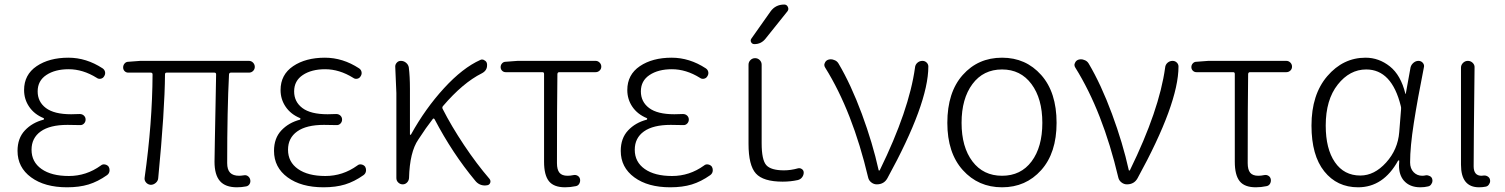

<svg xmlns="http://www.w3.org/2000/svg" viewBox="-20 -796 6498 829"><path d="M269.5 12.7Q172.9 12.7 114.3 -30.3Q55.7 -73.2 55.7 -144.5Q55.7 -199.2 87.4 -232.9Q119.1 -266.6 168 -279.3Q169.9 -280.3 169.9 -282.7Q169.9 -285.2 168 -286.1Q127.9 -302.7 106 -335Q84 -367.2 84 -407.2Q84 -473.6 138.2 -510.3Q192.4 -546.9 275.4 -546.9Q352.5 -546.9 422.9 -501Q431.6 -495.1 433.6 -485.4Q435.5 -475.6 429.7 -466.8Q424.8 -458 415 -456.1Q405.3 -454.1 397.5 -460Q337.9 -497.1 276.4 -497.1Q217.8 -497.1 180.2 -472.2Q142.6 -447.3 142.6 -401.4Q142.6 -356.4 178.2 -329.6Q213.9 -302.7 287.1 -302.7Q310.5 -302.7 324.2 -303.7Q335 -303.7 342.3 -296.9Q349.6 -290 349.6 -279.8Q349.6 -269.5 342.3 -262.2Q335 -254.9 324.2 -255.9Q295.9 -256.8 271.5 -256.8Q195.3 -256.8 155.8 -228.5Q116.2 -200.2 116.2 -149.4Q116.2 -96.7 159.2 -66.4Q202.1 -36.1 277.3 -36.1Q352.5 -36.1 415 -81.1Q422.9 -87.9 433.1 -85.9Q443.4 -84 449.2 -76.2Q453.1 -69.3 453.1 -61.5Q453.1 -47.9 442.4 -40Q402.3 -11.7 362.3 0.5Q322.3 12.7 269.5 12.7Z M1002.9 12.7Q953.1 12.7 929.7 -14.2Q906.2 -41 906.2 -97.7Q906.2 -126 907.7 -189.9Q909.2 -253.9 910.6 -339.4Q912.1 -424.8 913.1 -474.6Q913.1 -482.4 906.2 -482.4H699.2Q692.4 -482.4 692.4 -474.6Q691.4 -319.3 663.1 -26.4Q662.1 -14.6 652.3 -6.3Q642.6 2 630.9 2Q618.2 1 610.4 -8.3Q602.5 -17.6 604.5 -29.3Q637.7 -264.6 638.7 -474.6Q638.7 -482.4 630.9 -482.4H534.2Q524.4 -482.4 518.1 -488.8Q511.7 -495.1 511.7 -504.9Q511.7 -514.6 518.1 -522Q524.4 -529.3 534.2 -529.3L585.9 -533.2H1054.7Q1065.4 -533.2 1072.8 -525.4Q1080.1 -517.6 1080.1 -507.3Q1080.1 -497.1 1072.8 -489.7Q1065.4 -482.4 1054.7 -482.4H976.6Q969.7 -482.4 968.8 -474.6Q960.9 -321.3 960.9 -91.8Q960.9 -63.5 973.6 -50.3Q986.3 -37.1 1012.7 -37.1Q1019.5 -37.1 1033.2 -39.1Q1043 -41 1050.8 -35.2Q1058.6 -29.3 1060.5 -19.5Q1062.5 -9.8 1057.6 -1.5Q1052.7 6.8 1043 8.8Q1023.4 12.7 1002.9 12.7Z M1377 12.7Q1280.3 12.7 1221.7 -30.3Q1163.1 -73.2 1163.1 -144.5Q1163.1 -199.2 1194.8 -232.9Q1226.6 -266.6 1275.4 -279.3Q1277.3 -280.3 1277.3 -282.7Q1277.3 -285.2 1275.4 -286.1Q1235.4 -302.7 1213.4 -335Q1191.4 -367.2 1191.4 -407.2Q1191.4 -473.6 1245.6 -510.3Q1299.8 -546.9 1382.8 -546.9Q1460 -546.9 1530.3 -501Q1539.1 -495.1 1541 -485.4Q1543 -475.6 1537.1 -466.8Q1532.2 -458 1522.5 -456.1Q1512.7 -454.1 1504.9 -460Q1445.3 -497.1 1383.8 -497.1Q1325.2 -497.1 1287.6 -472.2Q1250 -447.3 1250 -401.4Q1250 -356.4 1285.6 -329.6Q1321.3 -302.7 1394.5 -302.7Q1418 -302.7 1431.6 -303.7Q1442.4 -303.7 1449.7 -296.9Q1457 -290 1457 -279.8Q1457 -269.5 1449.7 -262.2Q1442.4 -254.9 1431.6 -255.9Q1403.3 -256.8 1378.9 -256.8Q1302.7 -256.8 1263.2 -228.5Q1223.6 -200.2 1223.6 -149.4Q1223.6 -96.7 1266.6 -66.4Q1309.6 -36.1 1384.8 -36.1Q1460 -36.1 1522.5 -81.1Q1530.3 -87.9 1540.5 -85.9Q1550.8 -84 1556.6 -76.2Q1560.5 -69.3 1560.5 -61.5Q1560.5 -47.9 1549.8 -40Q1509.8 -11.7 1469.7 0.5Q1429.7 12.7 1377 12.7Z M2093.8 -23.4Q2097.7 -18.6 2097.7 -12.7Q2097.7 -9.8 2096.7 -6.8Q2092.8 2.9 2083 3.9Q2079.1 4.9 2074.2 4.9Q2047.9 4.9 2031.2 -16.6Q1933.6 -133.8 1856.4 -281.2Q1854.5 -284.2 1852.1 -284.2Q1849.6 -284.2 1848.6 -282.2Q1820.3 -246.1 1786.1 -193.4Q1749 -139.6 1746.1 -27.3Q1745.1 -15.6 1737.3 -7.8Q1729.5 0 1718.8 0Q1708 0 1699.7 -7.8Q1691.4 -15.6 1691.4 -27.3V-394.5L1686.5 -508.8Q1686.5 -517.6 1692.4 -524.4Q1699.2 -533.2 1710.9 -533.2Q1723.6 -533.2 1733.4 -524.9Q1743.2 -516.6 1745.1 -504.9Q1750 -466.8 1750 -412.1V-215.8Q1750 -213.9 1752 -213.9Q1753.9 -213.9 1754.9 -215.8Q1816.4 -327.1 1897 -415Q1977.5 -502.9 2053.7 -537.1Q2057.6 -539.1 2061.5 -539.1Q2067.4 -539.1 2072.3 -535.2Q2082 -530.3 2083 -518.6Q2083 -516.6 2083 -513.7Q2083 -491.2 2060.5 -479.5Q1978.5 -438.5 1892.6 -337.9Q1887.7 -332 1891.6 -325.2Q1928.7 -252 1983.4 -169.9Q2038.1 -87.9 2093.8 -23.4Z M2419.9 12.7Q2371.1 12.7 2350.1 -13.7Q2329.1 -40 2329.1 -97.7V-476.6Q2329.1 -484.4 2322.3 -484.4H2163.1Q2154.3 -484.4 2147.9 -490.7Q2141.6 -497.1 2141.6 -506.3Q2141.6 -515.6 2147.9 -522.5Q2154.3 -529.3 2163.1 -529.3L2214.8 -533.2H2551.8Q2561.5 -533.2 2568.8 -525.9Q2576.2 -518.6 2576.2 -508.3Q2576.2 -498 2568.8 -491.2Q2561.5 -484.4 2551.8 -484.4H2394.5Q2387.7 -484.4 2386.7 -476.6Q2384.8 -345.7 2384.8 -91.8Q2384.8 -63.5 2395.5 -50.3Q2406.2 -37.1 2430.7 -37.1Q2442.4 -37.1 2456.1 -40Q2465.8 -42 2474.1 -37.1Q2482.4 -32.2 2484.4 -22.5Q2486.3 -12.7 2481.4 -3.4Q2476.6 5.9 2465.8 7.8Q2442.4 12.7 2419.9 12.7Z M2874 12.7Q2777.3 12.7 2718.8 -30.3Q2660.2 -73.2 2660.2 -144.5Q2660.2 -199.2 2691.9 -232.9Q2723.6 -266.6 2772.5 -279.3Q2774.4 -280.3 2774.4 -282.7Q2774.4 -285.2 2772.5 -286.1Q2732.4 -302.7 2710.4 -335Q2688.5 -367.2 2688.5 -407.2Q2688.5 -473.6 2742.7 -510.3Q2796.9 -546.9 2879.9 -546.9Q2957 -546.9 3027.3 -501Q3036.1 -495.1 3038.1 -485.4Q3040 -475.6 3034.2 -466.8Q3029.3 -458 3019.5 -456.1Q3009.8 -454.1 3002 -460Q2942.4 -497.1 2880.9 -497.1Q2822.3 -497.1 2784.7 -472.2Q2747.1 -447.3 2747.1 -401.4Q2747.1 -356.4 2782.7 -329.6Q2818.4 -302.7 2891.6 -302.7Q2915 -302.7 2928.7 -303.7Q2939.5 -303.7 2946.8 -296.9Q2954.1 -290 2954.1 -279.8Q2954.1 -269.5 2946.8 -262.2Q2939.5 -254.9 2928.7 -255.9Q2900.4 -256.8 2876 -256.8Q2799.8 -256.8 2760.3 -228.5Q2720.7 -200.2 2720.7 -149.4Q2720.7 -96.7 2763.7 -66.4Q2806.6 -36.1 2881.8 -36.1Q2957 -36.1 3019.5 -81.1Q3027.3 -87.9 3037.6 -85.9Q3047.9 -84 3053.7 -76.2Q3057.6 -69.3 3057.6 -61.5Q3057.6 -47.9 3046.9 -40Q3006.8 -11.7 2966.8 0.5Q2926.8 12.7 2874 12.7Z M3306.6 -746.1Q3328.1 -776.4 3366.2 -776.4Q3377 -776.4 3381.8 -766.1Q3386.7 -755.9 3379.9 -747.1L3285.2 -628.9Q3266.6 -605.5 3237.3 -605.5Q3227.5 -605.5 3223.1 -613.8Q3218.8 -622.1 3224.6 -629.9ZM3268.6 -177.7Q3268.6 -105.5 3288.6 -83Q3308.6 -60.5 3365.2 -60.5Q3394.5 -60.5 3425.8 -69.3Q3434.6 -71.3 3442.4 -65.9Q3450.2 -60.5 3450.2 -50.8Q3450.2 -40 3443.4 -30.8Q3436.5 -21.5 3424.8 -18.6Q3393.6 -11.7 3359.4 -11.7Q3275.4 -11.7 3243.7 -46.9Q3211.9 -82 3211.9 -174.8V-516.6Q3211.9 -528.3 3220.2 -536.6Q3228.5 -544.9 3240.2 -544.9Q3252 -544.9 3260.3 -536.6Q3268.6 -528.3 3268.6 -516.6Z M3811.5 -26.4Q3796.9 0 3765.6 0Q3752.9 0 3742.2 -8.3Q3731.4 -16.6 3728.5 -29.3Q3661.1 -314.5 3543 -503.9Q3539.1 -509.8 3539.1 -515.6Q3539.1 -519.5 3541 -523.4Q3544.9 -534.2 3555.7 -538.1Q3561.5 -540 3567.4 -540Q3574.2 -540 3581.1 -537.1Q3593.8 -533.2 3600.6 -521.5Q3654.3 -430.7 3701.2 -304.2Q3748 -177.7 3773.4 -62.5Q3773.4 -59.6 3775.9 -59.6Q3778.3 -59.6 3779.3 -62.5Q3905.3 -320.3 3930.7 -503.9Q3931.6 -516.6 3940.9 -524.9Q3950.2 -533.2 3962.9 -533.2Q3974.6 -533.2 3982.4 -524.4Q3988.3 -517.6 3988.3 -508.8Q3988.3 -348.6 3811.5 -26.4Z M4306.6 12.7Q4204.1 12.7 4137.2 -61.5Q4070.3 -135.7 4070.3 -265.6Q4070.3 -397.5 4136.7 -472.2Q4203.1 -546.9 4306.6 -546.9Q4409.2 -546.9 4475.6 -472.2Q4542 -397.5 4542 -265.6Q4542 -135.7 4475.6 -61.5Q4409.2 12.7 4306.6 12.7ZM4306.6 -37.1Q4387.7 -37.1 4434.1 -99.1Q4480.5 -161.1 4480.5 -265.6Q4480.5 -370.1 4433.6 -433.1Q4386.7 -496.1 4306.6 -496.1Q4225.6 -496.1 4178.7 -433.1Q4131.8 -370.1 4131.8 -265.6Q4131.8 -161.1 4178.7 -99.1Q4225.6 -37.1 4306.6 -37.1Z M4891.6 -26.4Q4877 0 4845.7 0Q4833 0 4822.3 -8.3Q4811.5 -16.6 4808.6 -29.3Q4741.2 -314.5 4623 -503.9Q4619.1 -509.8 4619.1 -515.6Q4619.1 -519.5 4621.1 -523.4Q4625 -534.2 4635.7 -538.1Q4641.6 -540 4647.5 -540Q4654.3 -540 4661.1 -537.1Q4673.8 -533.2 4680.7 -521.5Q4734.4 -430.7 4781.2 -304.2Q4828.1 -177.7 4853.5 -62.5Q4853.5 -59.6 4856 -59.6Q4858.4 -59.6 4859.4 -62.5Q4985.4 -320.3 5010.7 -503.9Q5011.7 -516.6 5021 -524.9Q5030.3 -533.2 5043 -533.2Q5054.7 -533.2 5062.5 -524.4Q5068.4 -517.6 5068.4 -508.8Q5068.4 -348.6 4891.6 -26.4Z M5402.3 12.7Q5353.5 12.7 5332.5 -13.7Q5311.5 -40 5311.5 -97.7V-476.6Q5311.5 -484.4 5304.7 -484.4H5145.5Q5136.7 -484.4 5130.4 -490.7Q5124 -497.1 5124 -506.3Q5124 -515.6 5130.4 -522.5Q5136.7 -529.3 5145.5 -529.3L5197.3 -533.2H5534.2Q5543.9 -533.2 5551.3 -525.9Q5558.6 -518.6 5558.6 -508.3Q5558.6 -498 5551.3 -491.2Q5543.9 -484.4 5534.2 -484.4H5377Q5370.1 -484.4 5369.1 -476.6Q5367.2 -345.7 5367.2 -91.8Q5367.2 -63.5 5377.9 -50.3Q5388.7 -37.1 5413.1 -37.1Q5424.8 -37.1 5438.5 -40Q5448.2 -42 5456.5 -37.1Q5464.8 -32.2 5466.8 -22.5Q5468.8 -12.7 5463.9 -3.4Q5459 5.9 5448.2 7.8Q5424.8 12.7 5402.3 12.7Z M5843.8 12.7Q5752.9 12.7 5697.8 -56.2Q5642.6 -125 5642.6 -253.9Q5642.6 -387.7 5710.9 -467.3Q5779.3 -546.9 5876 -546.9Q5933.6 -546.9 5981 -509.3Q6028.3 -471.7 6047.9 -391.6Q6047.9 -390.6 6048.8 -390.6Q6049.8 -390.6 6049.8 -391.6L6070.3 -504.9Q6073.2 -516.6 6083 -524.9Q6092.8 -533.2 6104.5 -533.2Q6116.2 -533.2 6123.5 -524.4Q6130.9 -515.6 6127.9 -504.9Q6100.6 -368.2 6084.5 -265.1Q6068.4 -162.1 6068.4 -94.7Q6068.4 -68.4 6083.5 -52.7Q6098.6 -37.1 6121.1 -37.1Q6127.9 -37.1 6136.7 -39.1Q6145.5 -40 6153.8 -35.6Q6162.1 -31.2 6164.1 -22.5Q6165 -18.6 6165 -15.6Q6165 -8.8 6161.1 -2.9Q6156.2 6.8 6146.5 8.8Q6130.9 12.7 6112.3 12.7Q6066.4 12.7 6041 -16.6Q6020.5 -41 6020.5 -81.1Q6020.5 -90.8 6021.5 -101.6Q6021.5 -103.5 6019.5 -103.5Q6017.6 -103.5 6016.6 -102.5Q5953.1 12.7 5843.8 12.7ZM5853.5 -38.1Q5914.1 -38.1 5964.8 -94.2Q6015.6 -150.4 6021.5 -225.6L6029.3 -323.2Q6030.3 -331.1 6028.3 -337.9Q5989.3 -496.1 5878.9 -496.1Q5807.6 -496.1 5755.9 -430.7Q5704.1 -365.2 5704.1 -253.9Q5704.1 -153.3 5743.7 -95.7Q5783.2 -38.1 5853.5 -38.1Z M6366.2 12.7Q6288.1 12.7 6288.1 -85V-503.9Q6288.1 -515.6 6296.9 -524.4Q6305.7 -533.2 6317.9 -533.2Q6330.1 -533.2 6338.9 -524.4Q6347.7 -515.6 6346.7 -503.9Q6342.8 -168 6342.8 -78.1Q6342.8 -37.1 6377 -37.1Q6380.9 -37.1 6385.7 -38.1Q6395.5 -39.1 6403.3 -34.2Q6411.1 -29.3 6413.1 -21.5Q6414.1 -17.6 6414.1 -14.6Q6414.1 -7.8 6410.2 -2Q6405.3 7.8 6395.5 9.8Q6381.8 12.7 6366.2 12.7Z"/></svg>

Font: Gen Jyuu Gothic Light
Style: Regular
Weight: 200
Designer: [Source Han Sans]
Ryoko NISHIZUKA  (kana & ideographs); Paul D. Hunt (Latin, Greek & Cyrillic); Wenlong ZHANG  (bopomofo
Version: Version 1.002.20150607